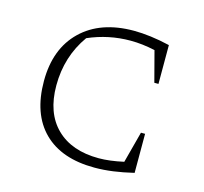

<svg xmlns="http://www.w3.org/2000/svg" viewBox="-83 -618 760 717"><g transform="rotate(15 297.0 -260.0)"><path d="M340 6Q212 6 143 -62.5Q74 -131 74 -258Q74 -383 148 -454.5Q222 -526 351 -526Q381 -526 416.5 -521.5Q452 -517 490 -508V-358H474L443 -476Q394 -487 348 -487Q263 -487 185 -453Q123 -366 123 -254Q123 -148 182 -90Q241 -32 346 -32Q367 -32 391 -35Q415 -38 442 -44L474 -165H490V-14Q448 -4 411.5 1Q375 6 340 6Z"/></g></svg>

Font: Piazzolla SC ExtraLight
Style: Regular
Weight: 200
Designer: Juan Pablo del Peral
Foundry: Huerta Tipografica
Version: Version 1.330